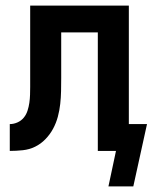

<svg xmlns="http://www.w3.org/2000/svg" viewBox="-20 -540 546 687"><path d="M457 127H368L395 0H330V-424H199V-261Q199 -237 198.5 -214Q198 -191 195.5 -168Q193 -145 187 -122.5Q181 -100 170 -79.5Q159 -59 142.5 -42Q126 -25 105.5 -15Q85 -5 61.5 -2.5Q38 0 15 0V-96Q29 -96 42.5 -102Q56 -108 65 -119Q74 -130 78.5 -144Q83 -158 85 -172Q87 -186 87.5 -200.5Q88 -215 88 -229Q88 -237 88 -245Q88 -253 88 -261V-520H441V-96H506Z"/></svg>

Font: Zed Mono
Style: Bold
Weight: 700
Monospace: yes
Designer: Belleve Invis
Foundry: Belleve Invis
Version: Version 1.0.0; ttfautohint (v1.8.4)